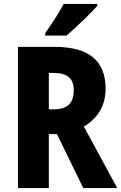

<svg xmlns="http://www.w3.org/2000/svg" viewBox="-20 -951 613 971"><path d="M472 -921V-931H302C278 -886 243 -832 209 -784V-771H316C365 -812 440 -885 472 -921ZM256 -714H71V0H227V-273H268L401 0H573L404 -311C472 -351 514 -414 514 -502C514 -644 430 -714 256 -714ZM250 -582C320 -582 353 -556 353 -495C353 -431 323 -398 252 -398H227V-582Z"/></svg>

Font: Noto Sans Sinhala UI Condensed ExtraBold
Style: Regular
Weight: 800
Width: 3
Designer: Jelle Bosma - Monotype Design Team
Foundry: Monotype Imaging Inc.
Version: Version 2.006